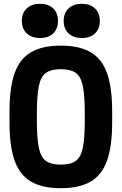

<svg xmlns="http://www.w3.org/2000/svg" viewBox="-20 -980 640 1010"><path d="M300 10Q203 10 143.5 -24.5Q84 -59 57 -135Q30 -211 30 -335V-395Q30 -519 57 -595Q84 -671 143.5 -705.5Q203 -740 300 -740Q397 -740 456.5 -705.5Q516 -671 543 -595Q570 -519 570 -395V-335Q570 -211 543 -135Q516 -59 456.5 -24.5Q397 10 300 10ZM300 -114Q351 -114 378 -133Q405 -152 415.5 -202Q426 -252 426 -345V-385Q426 -478 415.5 -528Q405 -578 378 -597Q351 -616 300 -616Q249 -616 222 -597Q195 -578 184.5 -528Q174 -478 174 -385V-345Q174 -252 184.5 -202Q195 -152 222 -133Q249 -114 300 -114ZM191 -780Q147 -780 121 -804Q95 -828 95 -870Q95 -912 121 -936Q147 -960 190 -960Q234 -960 259.5 -936Q285 -912 285 -870Q285 -828 259.5 -804Q234 -780 191 -780ZM411 -780Q367 -780 341 -804Q315 -828 315 -870Q315 -912 341 -936Q367 -960 410 -960Q454 -960 479.5 -936Q505 -912 505 -870Q505 -828 479.5 -804Q454 -780 411 -780Z"/></svg>

Font: M PLUS Code Latin Expanded
Style: Bold
Weight: 700
Width: 7
Designer: Coji Morishita
Foundry: UNDERFOREST DESIGN
Version: Version 1.002; ttfautohint (v1.8.3)